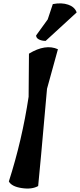

<svg xmlns="http://www.w3.org/2000/svg" viewBox="-20 -1107 470 1127"><path d="M148 -539 150 -792Q247 -851 320 -818L256 -586Q213 -99 204 -15Q167 6 107.5 -3Q48 -12 32 -42Q110 -286 148 -539ZM290 -1083Q342 -1093 380.5 -1079.5Q419 -1066 430 -1034L248 -867Q225 -867 208.5 -875.5Q192 -884 192 -899L260 -993Z"/></svg>

Font: Tillana SemiBold
Style: Regular
Weight: 600
Designer: Lipi Raval (Devanagari, Latin), Jonny Pinhorn (Latin)
Foundry: Indian Type Foundry
Version: Version 2.003;PS 1.0;hotconv 1.0.79;makeotf.lib2.5.61930; tt